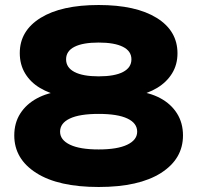

<svg xmlns="http://www.w3.org/2000/svg" viewBox="-20 -736 788 767"><path d="M374 11Q213 11 125 -45Q37 -101 37 -195Q37 -245 61 -282.5Q85 -320 127.5 -343Q170 -366 226 -372V-352Q178 -362 140 -384.5Q102 -407 80.5 -442.5Q59 -478 59 -524Q59 -613 142 -664.5Q225 -716 374 -716Q523 -716 606 -664.5Q689 -613 689 -523Q689 -478 667.5 -443Q646 -408 608 -385Q570 -362 520 -352V-372Q577 -367 620 -344Q663 -321 687 -283Q711 -245 711 -195Q711 -101 623 -45Q535 11 374 11ZM374 -139Q449 -139 488.5 -158Q528 -177 528 -210Q528 -244 489 -262.5Q450 -281 374 -281Q298 -281 259 -262.5Q220 -244 220 -210Q220 -177 259.5 -158Q299 -139 374 -139ZM374 -431Q438 -431 471.5 -448.5Q505 -466 505 -499Q505 -532 471 -549Q437 -566 374 -566Q311 -566 277.5 -549Q244 -532 244 -499Q244 -466 277.5 -448.5Q311 -431 374 -431Z"/></svg>

Font: Nunito Sans 10pt Expanded Black
Style: Regular
Weight: 900
Width: 7
Designer: Vernon Adams
Foundry: Vernon Adams
Version: Version 3.101;gftools[0.9.27]